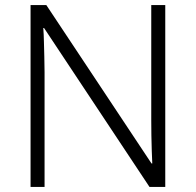

<svg xmlns="http://www.w3.org/2000/svg" viewBox="-20 -734 769 754"><path d="M629 0H567L153 -624H150Q152 -598 152.5 -570Q153 -542 154 -512.5Q155 -483 155 -451V0H100V-714H162L575 -92H578Q577 -113 576 -142Q575 -171 574.5 -202.5Q574 -234 574 -261V-714H629Z"/></svg>

Font: Noto Sans Armenian Light
Style: Regular
Weight: 300
Designer: Monotype Design Team
Foundry: Monotype Imaging Inc.
Version: Version 2.007